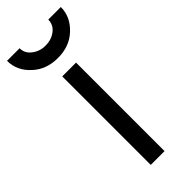

<svg xmlns="http://www.w3.org/2000/svg" viewBox="-267 -733 767 767"><g transform="rotate(-45 116.0 -350.0)"><path d="M76 0H154V-500H76ZM-36 -700Q-36 -644 8 -604Q50 -564 116 -564Q182 -564 224 -604Q268 -645 268 -700H197Q197 -671 174 -653Q150 -634 116 -634Q83 -634 59 -653Q35 -671 35 -700Z"/></g></svg>

Font: Unageo
Style: Regular
Weight: 400
Designer: Richard Sepsi
Foundry: Richard Sepsi
Version: Version 2.000